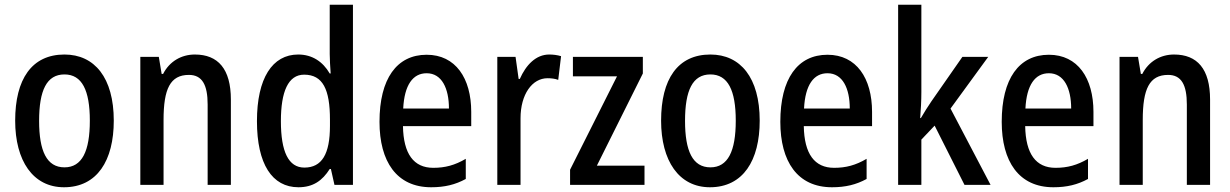

<svg xmlns="http://www.w3.org/2000/svg" viewBox="-20 -780 5191 810"><path d="M460 -271C460 -452 379 -550 252 -550C114 -550 44 -446 44 -271C44 -102 119 10 250 10C390 10 460 -103 460 -271ZM145 -270C145 -399 177 -466 252 -466C326 -466 359 -399 359 -271C359 -142 326 -74 252 -74C177 -74 145 -143 145 -270Z M802 -550C745 -550 695 -521 668 -468H662L650 -540H572V0H670V-274C670 -405 698 -464 777 -464C833 -464 856 -422 856 -339V0H954V-360C954 -489 900 -550 802 -550Z M1239 10C1301 10 1340 -18 1371 -67H1376L1391 0H1469V-760H1371V-552C1371 -530 1373 -499 1375 -470H1371C1342 -520 1297 -550 1238 -550C1129 -550 1064 -450 1064 -269C1064 -88 1128 10 1239 10ZM1264 -73C1197 -73 1165 -140 1165 -269C1165 -394 1196 -465 1263 -465C1342 -465 1372 -403 1372 -275V-249C1372 -130 1338 -73 1264 -73Z M1780 -549C1654 -549 1581 -448 1581 -266C1581 -99 1653 10 1799 10C1856 10 1901 -1 1945 -25V-110C1899 -83 1858 -72 1808 -72C1725 -72 1682 -131 1680 -248H1968V-308C1968 -450 1902 -549 1780 -549ZM1780 -471C1844 -471 1874 -407 1874 -322H1681C1686 -422 1722 -471 1780 -471Z M2297 -550C2241 -550 2199 -506 2173 -447H2168L2155 -540H2078V0H2176V-281C2176 -382 2225 -450 2290 -450C2306 -450 2322 -448 2335 -443L2347 -543C2331 -548 2313 -550 2297 -550Z M2699 0V-81H2498L2692 -470V-540H2397V-458H2583L2385 -64V0Z M3185 -271C3185 -452 3104 -550 2977 -550C2839 -550 2769 -446 2769 -271C2769 -102 2844 10 2975 10C3115 10 3185 -103 3185 -271ZM2870 -270C2870 -399 2902 -466 2977 -466C3051 -466 3084 -399 3084 -271C3084 -142 3051 -74 2977 -74C2902 -74 2870 -143 2870 -270Z M3471 -549C3345 -549 3272 -448 3272 -266C3272 -99 3344 10 3490 10C3547 10 3592 -1 3636 -25V-110C3590 -83 3549 -72 3499 -72C3416 -72 3373 -131 3371 -248H3659V-308C3659 -450 3593 -549 3471 -549ZM3471 -471C3535 -471 3565 -407 3565 -322H3372C3377 -422 3413 -471 3471 -471Z M3867 -392V-760H3769V0H3867V-191L3923 -250L4049 0H4159L3990 -322L4149 -540H4040L3909 -352C3895 -332 3878 -304 3865 -282H3862C3865 -317 3867 -356 3867 -392Z M4405 -549C4279 -549 4206 -448 4206 -266C4206 -99 4278 10 4424 10C4481 10 4526 -1 4570 -25V-110C4524 -83 4483 -72 4433 -72C4350 -72 4307 -131 4305 -248H4593V-308C4593 -450 4527 -549 4405 -549ZM4405 -471C4469 -471 4499 -407 4499 -322H4306C4311 -422 4347 -471 4405 -471Z M4933 -550C4876 -550 4826 -521 4799 -468H4793L4781 -540H4703V0H4801V-274C4801 -405 4829 -464 4908 -464C4964 -464 4987 -422 4987 -339V0H5085V-360C5085 -489 5031 -550 4933 -550Z"/></svg>

Font: Noto Sans Thai Cond Med
Style: Regular
Weight: 500
Width: 3
Designer: Monotype Design Team
Foundry: Monotype Imaging Inc.
Version: Version 2.002